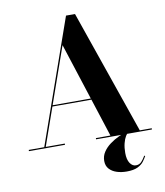

<svg xmlns="http://www.w3.org/2000/svg" viewBox="-103 -849 994 1156"><g transform="rotate(-10 394.0 -271.0)"><path d="M201 -240V-247.5H493V-240ZM435 -765 697.5 -7.5H770.5V0H429V-7.5H518L328.5 -593.5L122.5 -7.5H239V0H18.5V-7.5H113.5L380 -765ZM577.5 223Q544.5 223 516.8 214Q489 205 471.8 186Q454.5 167 454.5 137Q454.5 107 470.8 82.5Q487 58 513 38.8Q539 19.5 569.5 5.5Q600 -8.5 628.5 -17L631 -11.5Q620.5 -5.5 610.5 11Q600.5 27.5 594 53.2Q587.5 79 587.5 111.5Q587.5 152 602.2 174Q617 196 638.5 196Q659.5 196 672.5 182Q685.5 168 697.5 147L702.5 150.5Q695 164.5 682.5 181.5Q670 198.5 645.2 210.8Q620.5 223 577.5 223Z"/></g></svg>

Font: Bodoni Moda 28pt
Style: Bold
Weight: 700
Designer: Owen Earl
Foundry: indestructible type
Version: Version 2.005